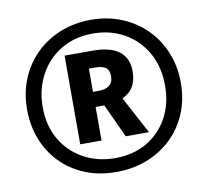

<svg xmlns="http://www.w3.org/2000/svg" viewBox="-81 -813 987 913"><g transform="rotate(-10 413.0 -357.0)"><path d="M409.2 9.8Q326.2 9.8 258.5 -18.1Q190.9 -45.9 142.6 -95.5Q94.2 -145 68.1 -211.7Q42 -278.3 42 -356Q42 -438 70.6 -505.6Q99.1 -573.2 149.9 -622.1Q200.7 -670.9 268.3 -697.5Q335.9 -724.1 414.1 -724.1Q494.6 -724.1 562.3 -696.3Q629.9 -668.5 679.7 -618.7Q729.5 -568.8 756.8 -501.5Q784.2 -434.1 784.2 -355Q784.2 -274.9 756.1 -208Q728 -141.1 677.2 -92.3Q626.5 -43.5 558.1 -16.8Q489.7 9.8 409.2 9.8ZM416 -56.2Q502 -56.2 567.9 -94.2Q633.8 -132.3 670.9 -199.7Q708 -267.1 708 -355Q708 -446.3 669.2 -514.4Q630.4 -582.5 563.5 -620.4Q496.6 -658.2 412.1 -658.2Q323.7 -658.2 257.3 -617.9Q190.9 -577.6 154.1 -508.8Q117.2 -439.9 117.2 -354Q117.2 -264.2 156.7 -197Q196.3 -129.9 263.9 -93Q331.5 -56.2 416 -56.2ZM262.2 -149.9V-578.1H397.9Q567.9 -578.1 567.9 -448.2Q567.9 -406.2 551.3 -376.7Q534.7 -347.2 498 -330.1L594.2 -149.9H481.9L407.2 -312H365.2V-149.9ZM365.2 -384.8H392.1Q425.3 -384.8 444.1 -398.7Q462.9 -412.6 462.9 -443.8Q462.9 -472.7 446.8 -484.9Q430.7 -497.1 393.1 -497.1H365.2Z"/></g></svg>

Font: Open Sans Condensed
Style: Bold
Weight: 700
Width: 3
Designer: Monotype Design Team
Foundry: Monotype Imaging Inc.
Version: Version 3.003; ttfautohint (v1.8.4)